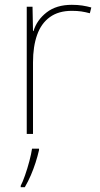

<svg xmlns="http://www.w3.org/2000/svg" viewBox="-20 -556 415 797"><path d="M91 0V-528H115L117 -427H119Q133 -473 173.5 -504.5Q214 -536 278 -536Q302 -536 321.5 -533Q341 -530 359 -525L353 -501Q334 -506 317.5 -508.5Q301 -511 278 -511Q223 -511 187 -485Q151 -459 134 -411Q117 -363 117 -297V0ZM142 67Q136 93 127.5 119.5Q119 146 108 171.5Q97 197 83 221H66V215Q74 200 84 171.5Q94 143 102 112.5Q110 82 113 61H142Z"/></svg>

Font: Noto Sans Symbols Thin
Style: Regular
Weight: 250
Version: Version 2.002